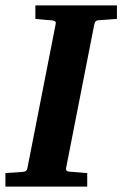

<svg xmlns="http://www.w3.org/2000/svg" viewBox="-35 -691 453 711"><path d="M398 -621V-671H96V-621C123 -618 153 -616 153 -616C166 -615 174 -613 171 -601L67 -71C65 -57 59 -55 44 -54C44 -54 14 -52 -15 -50V0H288V-50C256 -53 225 -55 225 -55C212 -56 208 -59 210 -70L314 -600C316 -609 319 -615 329 -616Z"/></svg>

Font: Veleka
Style: Bold Italic
Weight: 700
Italic angle: -12°
Designer: Stefan Peev, Context Ltd, 2016; SIL International, 1997-2014.
Foundry: Stefan Peev, Context Ltd, 2016
Version: Version 5.000